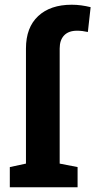

<svg xmlns="http://www.w3.org/2000/svg" viewBox="-20 -792 408 812"><path d="M21.5 0V-85.4L89.8 -100.1V-586.9Q89.8 -675.8 141.4 -723.9Q192.9 -772 283.2 -772Q303.7 -772 323.5 -769.3Q343.3 -766.6 363.3 -761.7L351.6 -656.7Q328.1 -662.1 305.7 -662.1Q270 -662.1 251.2 -642.3Q232.4 -622.6 232.4 -586.9V-100.1L308.1 -85.4V0Z"/></svg>

Font: Roboto Slab
Style: Bold
Weight: 700
Designer: Google
Version: Version 2.000; ttfautohint (v1.8.1.43-b0c9)